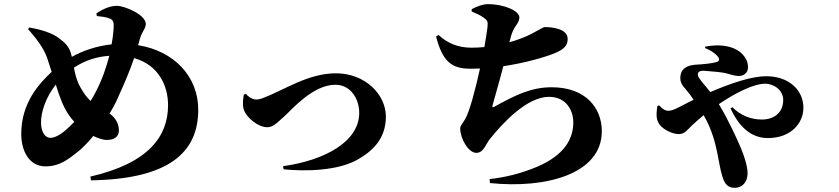

<svg xmlns="http://www.w3.org/2000/svg" viewBox="-20 -827 4030 922"><path d="M505 -559C491 -506 471 -445 440 -386C432 -371 424 -356 415 -342C398 -358 382 -379 366 -408C348 -439 341 -471 335 -502C389 -538 446 -555 505 -559ZM445 -750C466 -748 487 -745 502 -740C517 -735 526 -728 526 -706C526 -686 523 -653 516 -614C442 -606 377 -583 325 -554L323 -562C313 -604 293 -621 264 -643C232 -668 179 -685 120 -695L115 -687C152 -645 189 -598 206 -550L228 -482C169 -426 82 -335 82 -183C82 -107 117 -28 199 -28C270 -28 315 -68 356 -100C374 -114 400 -140 428 -174C449 -164 473 -155 493 -155C528 -155 551 -170 551 -200C551 -237 531 -264 506 -282C521 -306 534 -330 545 -355C584 -441 605 -492 624 -548C745 -514 787 -411 787 -322C787 -174 696 -44 414 21L417 39C790 33 932 -94 932 -300C932 -458 818 -582 643 -610L652 -641C662 -677 680 -689 680 -712C680 -757 577 -799 542 -799C513 -799 481 -788 443 -763ZM248 -421C258 -388 269 -356 278 -335C291 -305 308 -273 337 -242C322 -226 307 -212 293 -200C272 -182 244 -165 222 -165C198 -165 177 -191 177 -239C177 -288 198 -357 248 -421Z M1161 -376 1151 -373C1148 -354 1143 -327 1150 -303C1163 -260 1222 -216 1263 -216C1291 -216 1308 -235 1346 -269C1380 -299 1482 -420 1590 -420C1666 -420 1705 -350 1705 -285C1705 -144 1534 -56 1339 -29L1342 -14C1448 -3 1604 -7 1698 -61C1771 -103 1833 -162 1833 -267C1833 -374 1733 -475 1593 -475C1459 -475 1346 -395 1240 -355C1229 -351 1218 -349 1211 -349C1188 -349 1167 -368 1161 -376Z M2245 -772C2271 -761 2288 -753 2303 -742C2320 -730 2324 -724 2321 -697C2318 -673 2313 -640 2306 -601C2286 -599 2265 -598 2244 -598C2182 -598 2130 -618 2086 -659L2074 -652C2106 -527 2152 -497 2240 -497L2285 -498C2266 -410 2235 -289 2213 -254C2198 -228 2190 -224 2190 -210C2190 -162 2229 -93 2267 -93C2303 -93 2311 -133 2333 -160C2393 -235 2510 -362 2616 -362C2700 -362 2733 -296 2733 -239C2733 -162 2692 -83 2561 -27C2484 6 2405 25 2331 33L2333 52C2601 80 2870 9 2870 -197C2870 -307 2794 -408 2629 -408C2533 -408 2457 -372 2353 -314C2346 -310 2343 -312 2345 -320C2352 -347 2377 -432 2397 -509C2503 -525 2595 -552 2640 -570C2690 -590 2706 -609 2706 -640C2706 -691 2627 -697 2596 -697C2590 -697 2576 -688 2535 -666C2507 -651 2469 -636 2426 -624L2435 -657C2449 -705 2474 -713 2474 -744C2474 -774 2403 -807 2324 -807C2298 -807 2275 -798 2245 -783Z M3145 -321 3137 -318C3129 -269 3133 -249 3148 -228C3164 -206 3208 -183 3240 -183C3267 -183 3282 -204 3301 -223C3317 -238 3337 -256 3359 -274C3401 -202 3415 -136 3424 -95C3433 -52 3438 -14 3449 21C3460 57 3476 75 3508 75C3545 75 3570 47 3570 5C3570 -28 3554 -78 3537 -118C3519 -160 3477 -253 3432 -327C3510 -380 3599 -425 3654 -425C3698 -425 3741 -393 3741 -347C3741 -286 3697 -253 3639 -253C3586 -253 3537 -272 3497 -312L3488 -307C3527 -221 3585 -164 3667 -164C3777 -164 3838 -234 3838 -310C3838 -391 3772 -461 3659 -461C3591 -461 3491 -428 3391 -385C3362 -422 3331 -453 3331 -468C3331 -486 3347 -488 3362 -487C3405 -484 3451 -480 3471 -474C3482 -471 3510 -462 3527 -462C3552 -462 3572 -477 3572 -504C3572 -526 3565 -545 3546 -566C3520 -595 3461 -621 3366 -603V-596C3398 -584 3427 -561 3432 -547C3435 -538 3432 -532 3421 -529C3407 -525 3376 -520 3346 -518C3314 -516 3244 -518 3247 -448C3248 -420 3270 -404 3291 -376L3311 -348L3269 -327C3242 -313 3211 -295 3190 -295C3173 -295 3160 -305 3145 -321Z"/></svg>

Font: Source Han Serif KR Heavy
Style: Regular
Weight: 900
Designer: Ryoko NISHIZUKA 西塚涼子 (kana & ideographs); Frank Grießhammer (Latin, Greek & Cyrillic); Wenlong ZHANG 张文龙 (bopomofo); San
Foundry: Adobe
Version: Version 2.001;hotconv 1.1.0;makeotfexe 2.6.0